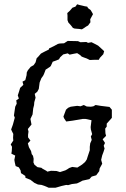

<svg xmlns="http://www.w3.org/2000/svg" viewBox="-20 -864 590 896"><path d="M207 12 196 7 186 3 174 -1 157 -3 140 -11 122 -25 99 -34 98 -43 86 -51 78 -56 76 -69 68 -83 53 -89 49 -106 47 -118 51 -138 33 -147 35 -159 36 -179 30 -190 42 -208 41 -221 42 -239 35 -253 32 -260 40 -282 49 -315 45 -325 51 -366 58 -380 56 -396 68 -404 63 -419 69 -437 74 -454 89 -468 85 -483 98 -490 104 -513 105 -526 110 -536 123 -552 137 -560 146 -573 151 -592 159 -600 171 -614 186 -622 208 -633 209 -638 232 -649 250 -659 259 -661 279 -662 282 -664 296 -673 344 -672 355 -667 383 -668 391 -664 407 -667 421 -660 438 -651 460 -631 466 -625 462 -611 446 -594 441 -585H422L399 -584L385 -591L371 -596L361 -600L354 -607L340 -616L324 -613L305 -609L296 -615L275 -610L261 -597L255 -587L243 -582L226 -576L217 -556L213 -552L193 -539L185 -518L181 -510L173 -499L165 -479L161 -449L154 -436L142 -426L146 -408L140 -387L139 -374L135 -358L132 -330L122 -309L127 -283L110 -262L113 -250L111 -235V-223L122 -208L110 -195L115 -177L125 -159L128 -145L134 -137L137 -123L136 -106L141 -95L155 -84L173 -81L178 -77L196 -67L201 -63L218 -67L244 -66L260 -61L285 -69L294 -74L303 -80L317 -85L341 -82L363 -96L377 -108L385 -120L389 -133L399 -163V-179L401 -195L408 -211L404 -227L410 -238L404 -260L403 -271L407 -303L379 -309H366L319 -301L289 -297L279 -312L276 -320L288 -352L298 -361L310 -366L340 -370L356 -368L371 -374L385 -367L404 -366L416 -368L426 -374L450 -370L491 -365L502 -352V-314L478 -287V-273L471 -264L472 -242L475 -230L459 -214L470 -197L464 -184L468 -171L463 -155L457 -139L452 -118L457 -100L445 -78L443 -65L429 -46L408 -40L397 -28L365 -21L350 -13L339 -8L315 -5L298 0L289 -1L267 4L250 9L239 12ZM362 -727 349 -729 336 -730 327 -731 320 -734 314 -742 309 -748 299 -759 295 -770V-791L294 -803L306 -814L318 -828L332 -833L340 -844L350 -841L363 -838L375 -835L387 -833L391 -826L403 -817L409 -807L414 -798L407 -785L401 -774L402 -760L391 -745L382 -740L372 -733Z"/></svg>

Font: Winky Rough Light
Style: Italic
Weight: 300
Italic angle: -8.97852°
Designer: Simon Atzbach
Foundry: typofactur
Version: Version 1.206; ttfautohint (v1.8.4.7-5d5b)